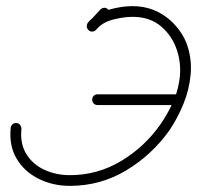

<svg xmlns="http://www.w3.org/2000/svg" viewBox="-20 -590 644 627"><path d="M333 -535Q323 -525 313.5 -514Q304 -503 294 -493Q289 -487 281.5 -487Q274 -487 269 -492Q264 -497 263.5 -504Q263 -511 268 -516Q278 -527 288 -537.5Q298 -548 308 -559Q313 -564 320 -564.5Q327 -565 332 -560Q338 -555 338 -548Q338 -541 333 -535ZM270 -491Q264 -496 263.5 -503Q263 -510 267 -516Q293 -546 334.5 -558Q376 -570 413 -570Q484 -570 537 -523Q577 -486 592 -440.5Q607 -395 602.5 -346Q598 -297 579 -250.5Q560 -204 533 -164Q476 -84 392 -33.5Q308 17 208 17Q153 17 106.5 -6Q60 -29 34.5 -71.5Q9 -114 15 -173Q16 -180 21.5 -184.5Q27 -189 34 -188Q41 -188 45.5 -182Q50 -176 50 -169Q45 -121 66 -87Q87 -53 125 -35.5Q163 -18 208 -18Q299 -18 376 -64.5Q453 -111 504 -184Q526 -216 542.5 -251Q559 -286 565 -323Q574 -374 559 -422.5Q544 -471 507 -503Q470 -535 413 -535Q384 -535 349 -526Q314 -517 294 -493Q290 -488 282.5 -487Q275 -486 270 -491ZM281 -264Q281 -272 286 -277Q291 -282 298 -282Q364 -282 431 -282Q498 -282 564 -282Q571 -282 576.5 -277Q582 -272 582 -264Q582 -257 576.5 -252Q571 -247 564 -247Q498 -247 431 -247Q364 -247 298 -247Q291 -247 286 -252Q281 -257 281 -264Z"/></svg>

Font: FRB American Cursive Guidelines Arrows
Style: Italic
Weight: 400
Italic angle: -25°
Version: Version 2.0;Modular Font Editor K font №1